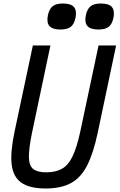

<svg xmlns="http://www.w3.org/2000/svg" viewBox="-20 -1059 681 1093"><path d="M240 14Q150 14 102.5 -18.5Q55 -51 46.5 -122Q38 -193 63 -310L167 -800H267L162 -302Q144 -214 144.5 -165Q145 -116 169 -97Q193 -78 243 -78Q298 -78 334 -99Q370 -120 394 -171Q418 -222 437 -310L541 -800H641L536 -302Q511 -185 475.5 -116Q440 -47 383.5 -16.5Q327 14 240 14ZM540 -891Q495 -891 477.5 -911Q460 -931 469 -974Q477 -1009 496.5 -1024Q516 -1039 554 -1039Q600 -1039 617 -1019Q634 -999 626 -958Q618 -921 598.5 -906Q579 -891 540 -891ZM324 -891Q279 -891 261.5 -911Q244 -931 253 -974Q261 -1009 280.5 -1024Q300 -1039 338 -1039Q384 -1039 401 -1019Q418 -999 410 -958Q402 -921 382.5 -906Q363 -891 324 -891Z"/></svg>

Font: Victor Mono Thin
Style: Bold Italic
Weight: 700
Italic angle: -12°
Monospace: yes
Version: Version 1.561;gftools[0.9.30]